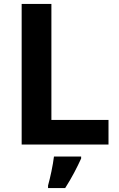

<svg xmlns="http://www.w3.org/2000/svg" viewBox="-20 -785 605 975"><path d="M90 -51H531V-176H241V-765H90ZM392 20V10H254C249 53 235 118 224 157V170H311C345 117 372 64 392 20Z"/></svg>

Font: Noto Sans Tamil UI
Style: Bold
Weight: 700
Designer: Jelle Bosma - Monotype Design Team
Foundry: Monotype Imaging Inc.
Version: Version 2.004